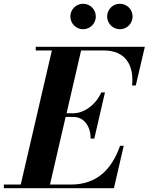

<svg xmlns="http://www.w3.org/2000/svg" viewBox="-68 -998 788 1018"><path d="M500 -910.5C500 -873.5 530.5 -843 567.5 -843C605 -843 635 -873.5 635 -910.5C635 -948 605 -978 567.5 -978C530.5 -978 500 -948 500 -910.5ZM305 -910.5C305 -873.5 335.5 -843 372.5 -843C410 -843 440 -873.5 440 -910.5C440 -948 410 -978 372.5 -978C335.5 -978 305 -948 305 -910.5ZM320.5 -378C377 -378 412.5 -330 412.5 -263H432L488.5 -508H469C439 -441 377 -397.5 320.5 -397.5H285L362 -730.5H481.5C598.5 -730.5 642.5 -652 632.5 -545H652L700 -750H121.5V-730.5H207L42 -19.5H-47.5V0H536L588 -225H568.5C524 -98 444 -19.5 307.5 -19.5H197L280 -378Z"/></svg>

Font: Bodoni* 11pt
Style: Bold Italic
Weight: 700
Italic angle: -13°
Version: Version 2.3